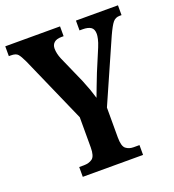

<svg xmlns="http://www.w3.org/2000/svg" viewBox="-130 -816 835 919"><g transform="rotate(-20 287.0 -357.0)"><path d="M135 0V-50H158Q185 -50 202 -62.5Q219 -75 219 -119V-273L70 -611Q56 -641 46 -652.5Q36 -664 11 -664H0V-714H279V-664H268Q243 -664 230.5 -653Q218 -642 218 -623Q218 -598 230 -569L291 -431Q303 -402 311 -379.5Q319 -357 326 -333Q334 -356 345.5 -384.5Q357 -413 369 -445L416 -557Q425 -579 428.5 -595Q432 -611 432 -620Q432 -645 417.5 -654.5Q403 -664 376 -664H360V-714H574V-664H564Q543 -664 530 -648.5Q517 -633 496 -587L357 -272V-120Q357 -75 373 -62.5Q389 -50 412 -50H442V0Z"/></g></svg>

Font: Noto Serif Hebrew ExtraCondensed
Style: Bold
Weight: 700
Width: 2
Designer: Monotype Design Team
Foundry: Monotype Imaging Inc.
Version: Version 2.004; ttfautohint (v1.8.4.7-5d5b)